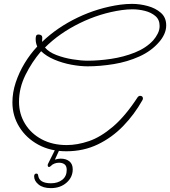

<svg xmlns="http://www.w3.org/2000/svg" viewBox="-20 -687 877 990"><path d="M322 93Q240 93 177.5 59Q115 25 79.5 -32.5Q44 -90 44 -159Q44 -210 61 -261.5Q78 -313 107 -361Q136 -409 172 -447Q168 -456 166 -465.5Q164 -475 164 -484V-488Q164 -496 166.5 -502.5Q169 -509 179 -509Q187 -509 192.5 -505Q198 -501 198 -494Q198 -488 197.5 -482.5Q197 -477 197 -471Q275 -546 380.5 -596.5Q486 -647 601 -663Q616 -665 631 -666Q646 -667 661 -667Q701 -667 741.5 -656Q782 -645 809.5 -621Q837 -597 837 -556Q837 -533 827 -511Q817 -489 801 -471Q761 -424 699 -396Q637 -368 566.5 -356.5Q496 -345 432 -345Q393 -345 347.5 -353.5Q302 -362 260.5 -379.5Q219 -397 192 -423Q144 -367 111 -300Q78 -233 78 -162Q78 -100 109 -49Q140 2 195.5 31.5Q251 61 324 61Q379 61 439 40.5Q499 20 562.5 -34Q626 -88 690 -186Q693 -191 701 -193Q717 -193 717 -179Q717 -175 714 -170Q673 -97 615.5 -37.5Q558 22 484.5 57.5Q411 93 322 93ZM432 -374Q489 -374 553 -383.5Q617 -393 675 -416Q733 -439 770 -479Q784 -495 793.5 -514Q803 -533 803 -553Q803 -586 781 -604.5Q759 -623 727 -631Q695 -639 663 -639Q650 -639 636 -638Q622 -637 608 -635Q496 -619 391 -567.5Q286 -516 212 -442Q232 -418 271.5 -403Q311 -388 355 -381Q399 -374 432 -374ZM156 222Q156 217 158.5 212.5Q161 208 168 208Q176 208 177 219Q183 258 243 258Q278 258 301 240Q324 222 324 189Q324 169 313 160.5Q302 152 284 152Q272 152 260.5 156.5Q249 161 242 169Q237 174 233 174Q226 174 226 165Q226 160 228 157L270 73H292L263 136Q280 131 293 131Q321 131 338 145Q355 159 355 186Q355 227 323 255Q291 283 242 283Q202 283 179 264.5Q156 246 156 222Z"/></svg>

Font: Ms Madi
Style: Regular
Weight: 400
Designer: Robert E. Leuschke
Foundry: Robert E. Leuschke
Version: Version 1.010; ttfautohint (v1.8.3)